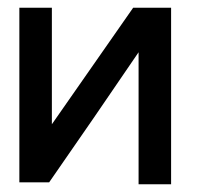

<svg xmlns="http://www.w3.org/2000/svg" viewBox="-20 -477 512 496"><path d="M422 -457V-1H338V-342Q281 -258 222.5 -173Q164 -88 107 -6H30V-457H114V-156L324 -457Z"/></svg>

Font: New Athena Unicode
Style: Bold
Weight: 700
Designer: J. Rusten 1997; rev. by R. Hancock 2001, 2002, rev. by D. Mastronarde 2002-2021
Foundry: Society for Classical Studies (formerly American Philological Association)
Version: Version 5.008